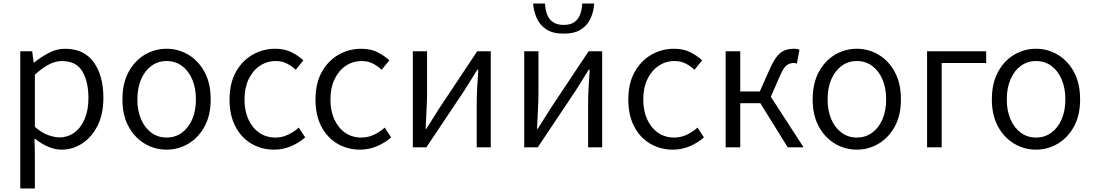

<svg xmlns="http://www.w3.org/2000/svg" viewBox="-20 -828 6143 1079"><path d="M94 231V-540H161L169 -477H172Q210 -507 254 -530.5Q298 -554 346 -554Q452 -554 506.5 -478.5Q561 -403 561 -278Q561 -186 528 -121Q495 -56 441.5 -21.5Q388 13 326 13Q289 13 250.5 -3.5Q212 -20 174 -50L176 45V231ZM314 -56Q361 -56 398 -83Q435 -110 456 -159.5Q477 -209 477 -277Q477 -370 442.5 -427.5Q408 -485 327 -485Q292 -485 254.5 -465.5Q217 -446 176 -408V-115Q214 -82 250 -69Q286 -56 314 -56Z M916 13Q850 13 793.5 -20.5Q737 -54 702.5 -117Q668 -180 668 -269Q668 -360 702.5 -423.5Q737 -487 793.5 -520.5Q850 -554 916 -554Q982 -554 1038.5 -520.5Q1095 -487 1129.5 -423.5Q1164 -360 1164 -269Q1164 -180 1129.5 -117Q1095 -54 1038.5 -20.5Q982 13 916 13ZM916 -55Q965 -55 1002 -82Q1039 -109 1060 -157Q1081 -205 1081 -269Q1081 -334 1060 -382.5Q1039 -431 1002 -458Q965 -485 916 -485Q868 -485 831 -458Q794 -431 773 -382.5Q752 -334 752 -269Q752 -205 773 -157Q794 -109 831 -82Q868 -55 916 -55Z M1521 13Q1450 13 1393 -20.5Q1336 -54 1303 -117Q1270 -180 1270 -269Q1270 -360 1305.5 -423.5Q1341 -487 1399.5 -520.5Q1458 -554 1527 -554Q1580 -554 1618.5 -534.5Q1657 -515 1685 -489L1642 -436Q1618 -458 1591 -471.5Q1564 -485 1530 -485Q1480 -485 1440 -458Q1400 -431 1377 -382.5Q1354 -334 1354 -269Q1354 -205 1376 -157Q1398 -109 1437 -82Q1476 -55 1528 -55Q1566 -55 1600 -71.5Q1634 -88 1659 -111L1695 -56Q1660 -25 1615 -6Q1570 13 1521 13Z M2004 13Q1933 13 1876 -20.5Q1819 -54 1786 -117Q1753 -180 1753 -269Q1753 -360 1788.5 -423.5Q1824 -487 1882.5 -520.5Q1941 -554 2010 -554Q2063 -554 2101.5 -534.5Q2140 -515 2168 -489L2125 -436Q2101 -458 2074 -471.5Q2047 -485 2013 -485Q1963 -485 1923 -458Q1883 -431 1860 -382.5Q1837 -334 1837 -269Q1837 -205 1859 -157Q1881 -109 1920 -82Q1959 -55 2011 -55Q2049 -55 2083 -71.5Q2117 -88 2142 -111L2178 -56Q2143 -25 2098 -6Q2053 13 2004 13Z M2300 0V-540H2380V-304Q2380 -261 2377 -209Q2374 -157 2372 -104H2376Q2392 -129 2412.5 -162Q2433 -195 2449 -220L2662 -540H2738V0H2659V-236Q2659 -280 2661.5 -332Q2664 -384 2668 -437H2663Q2647 -412 2626.5 -378.5Q2606 -345 2590 -320L2376 0Z M2926 0V-540H3006V-304Q3006 -261 3003 -209Q3000 -157 2998 -104H3002Q3018 -129 3038.5 -162Q3059 -195 3075 -220L3288 -540H3364V0H3285V-236Q3285 -280 3287.5 -332Q3290 -384 3294 -437H3289Q3273 -412 3252.5 -378.5Q3232 -345 3216 -320L3002 0ZM3148 -639Q3085 -639 3048.5 -664Q3012 -689 2995.5 -728Q2979 -767 2976 -808H3043Q3044 -776 3054 -748.5Q3064 -721 3086.5 -704.5Q3109 -688 3148 -688Q3187 -688 3209 -704.5Q3231 -721 3241 -748.5Q3251 -776 3252 -808H3319Q3317 -767 3300.5 -728Q3284 -689 3247.5 -664Q3211 -639 3148 -639Z M3762 13Q3691 13 3634 -20.5Q3577 -54 3544 -117Q3511 -180 3511 -269Q3511 -360 3546.5 -423.5Q3582 -487 3640.5 -520.5Q3699 -554 3768 -554Q3821 -554 3859.5 -534.5Q3898 -515 3926 -489L3883 -436Q3859 -458 3832 -471.5Q3805 -485 3771 -485Q3721 -485 3681 -458Q3641 -431 3618 -382.5Q3595 -334 3595 -269Q3595 -205 3617 -157Q3639 -109 3678 -82Q3717 -55 3769 -55Q3807 -55 3841 -71.5Q3875 -88 3900 -111L3936 -56Q3901 -25 3856 -6Q3811 13 3762 13Z M4058 0V-540H4140V-314H4250L4305 -438Q4327 -488 4347.5 -512.5Q4368 -537 4391 -545.5Q4414 -554 4442 -554Q4463 -554 4473 -548L4458 -471Q4449 -474 4440 -474Q4419 -474 4401 -461Q4383 -448 4361 -397L4312 -284L4496 0H4407L4253 -248H4140V0Z M4795 13Q4729 13 4672.5 -20.5Q4616 -54 4581.5 -117Q4547 -180 4547 -269Q4547 -360 4581.5 -423.5Q4616 -487 4672.5 -520.5Q4729 -554 4795 -554Q4861 -554 4917.5 -520.5Q4974 -487 5008.5 -423.5Q5043 -360 5043 -269Q5043 -180 5008.5 -117Q4974 -54 4917.5 -20.5Q4861 13 4795 13ZM4795 -55Q4844 -55 4881 -82Q4918 -109 4939 -157Q4960 -205 4960 -269Q4960 -334 4939 -382.5Q4918 -431 4881 -458Q4844 -485 4795 -485Q4747 -485 4710 -458Q4673 -431 4652 -382.5Q4631 -334 4631 -269Q4631 -205 4652 -157Q4673 -109 4710 -82Q4747 -55 4795 -55Z M5190 0V-540H5522V-474H5272V0Z M5802 13Q5736 13 5679.5 -20.5Q5623 -54 5588.5 -117Q5554 -180 5554 -269Q5554 -360 5588.5 -423.5Q5623 -487 5679.5 -520.5Q5736 -554 5802 -554Q5868 -554 5924.5 -520.5Q5981 -487 6015.5 -423.5Q6050 -360 6050 -269Q6050 -180 6015.5 -117Q5981 -54 5924.5 -20.5Q5868 13 5802 13ZM5802 -55Q5851 -55 5888 -82Q5925 -109 5946 -157Q5967 -205 5967 -269Q5967 -334 5946 -382.5Q5925 -431 5888 -458Q5851 -485 5802 -485Q5754 -485 5717 -458Q5680 -431 5659 -382.5Q5638 -334 5638 -269Q5638 -205 5659 -157Q5680 -109 5717 -82Q5754 -55 5802 -55Z"/></svg>

Font: Source Han Sans SC Normal
Style: Regular
Weight: 350
Designer: Ryoko NISHIZUKA 西塚涼子 (kana, bopomofo & ideographs); Paul D. Hunt (Latin, Greek & Cyrillic); Sandoll Communications 산돌커뮤니
Foundry: Adobe
Version: Version 2.004;hotconv 1.0.118;makeotfexe 2.5.65603